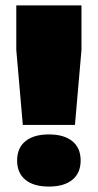

<svg xmlns="http://www.w3.org/2000/svg" viewBox="-20 -680 361 707"><path d="M280 -496 256 -220H64L40 -496V-660H280ZM277 -89Q277 -43 246.5 -18Q216 7 160 7Q104 7 73.5 -18Q43 -43 43 -89Q43 -135 73.5 -160Q104 -185 160 -185Q216 -185 246.5 -160Q277 -135 277 -89Z"/></svg>

Font: Work Sans Black
Style: Regular
Weight: 900
Designer: Wei Huang
Foundry: Wei Huang
Version: Version 1.500